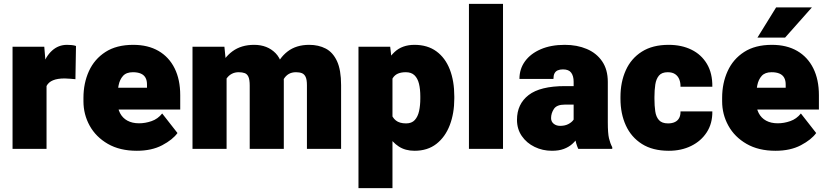

<svg xmlns="http://www.w3.org/2000/svg" viewBox="-20 -770 4274 993"><path d="M220.7 0H44.9V-528.3H209L220.7 -387.2ZM370.1 -360.4Q359.9 -361.3 342.5 -362.8Q325.2 -364.3 314.5 -364.3Q277.3 -364.3 254.2 -354.7Q231 -345.2 220.7 -325.2Q210.4 -305.2 210.9 -272.5L180.2 -298.8Q180.2 -370.6 198.2 -424.6Q216.3 -478.5 249.3 -508.3Q282.2 -538.1 326.7 -538.1Q338.9 -538.1 351.3 -536.9Q363.8 -535.6 373 -532.2Z M687.5 9.8Q599.6 9.8 537.8 -25.9Q476.1 -61.5 443.8 -119.9Q411.6 -178.2 411.6 -246.1V-264.2Q411.6 -339.8 439.9 -402.1Q468.3 -464.4 525.4 -501.2Q582.5 -538.1 668.9 -538.1Q745.6 -538.1 799.8 -506.6Q854 -475.1 883.1 -416.7Q912.1 -358.4 912.1 -277.3V-203.6H477.5V-316.4H740.2V-330.6Q740.7 -353.5 732.4 -368.2Q724.1 -382.8 707.8 -389.6Q691.4 -396.5 667.5 -396.5Q633.3 -396.5 616.2 -377.4Q599.1 -358.4 593.3 -328.4Q587.4 -298.3 587.4 -264.2V-246.1Q587.4 -210.9 600.6 -185.3Q613.8 -159.7 638.9 -146Q664.1 -132.3 699.2 -132.3Q731.4 -132.3 763.9 -143.6Q796.4 -154.8 818.8 -183.1L897.9 -82Q873.5 -47.9 819.1 -19Q764.6 9.8 687.5 9.8Z M1151.9 0H975.6V-528.3H1140.6L1151.9 -415.5ZM1090.8 -276.9Q1090.3 -353 1113.3 -411.9Q1136.2 -470.7 1181.9 -504.4Q1227.5 -538.1 1294.4 -538.1Q1362.8 -538.1 1405.3 -494.9Q1447.8 -451.7 1447.8 -352.5V0H1271.5V-327.6Q1271.5 -357.9 1264.9 -372.6Q1258.3 -387.2 1245.6 -391.8Q1232.9 -396.5 1214.4 -396.5Q1194.8 -396.5 1179.2 -388.4Q1163.6 -380.4 1152.6 -365Q1141.6 -349.6 1136 -328.1Q1130.4 -306.6 1130.4 -280.3ZM1379.4 -270.5Q1378.9 -349.1 1400.9 -409.4Q1422.9 -469.7 1467.5 -503.9Q1512.2 -538.1 1579.1 -538.1Q1627.4 -538.1 1664.6 -518.8Q1701.7 -499.5 1722.9 -453.9Q1744.1 -408.2 1744.1 -329.6V0H1567.4V-329.6Q1567.4 -358.4 1560.5 -372.6Q1553.7 -386.7 1541.3 -391.6Q1528.8 -396.5 1510.7 -396.5Q1489.3 -396.5 1473.6 -387.5Q1458 -378.4 1447.8 -361.6Q1437.5 -344.7 1432.4 -321.3Q1427.2 -297.9 1427.2 -269.5Z M2124 9.8Q2076.2 9.8 2042.2 -12.5Q2008.3 -34.7 1985.8 -73Q1963.4 -111.3 1949.2 -160.2Q1935.1 -209 1926.8 -262.2V-263.2Q1937.5 -339.4 1959.2 -401.6Q1981 -463.9 2020.5 -501Q2060.1 -538.1 2123.5 -538.1Q2190.9 -538.1 2236.8 -504.6Q2282.7 -471.2 2306.2 -411.1Q2329.6 -351.1 2329.6 -271V-260.7Q2329.6 -184.1 2306.2 -122.8Q2282.7 -61.5 2237.1 -25.9Q2191.4 9.8 2124 9.8ZM1834 203.1V-528.3H1998L2009.8 -426.8V203.1ZM2080.1 -131.8Q2109.4 -131.8 2125.2 -149.2Q2141.1 -166.5 2147.5 -195.8Q2153.8 -225.1 2153.8 -260.7V-271Q2153.8 -308.6 2147 -336.7Q2140.1 -364.7 2123.8 -380.6Q2107.4 -396.5 2079.1 -396.5Q2054.7 -396.5 2038.3 -389.4Q2022 -382.3 2012.2 -367.4Q2002.4 -352.5 1998.8 -328.6Q1995.1 -304.7 1996.1 -271V-254.4Q1994.1 -217.3 2001.2 -189.7Q2008.3 -162.1 2027.3 -147Q2046.4 -131.8 2080.1 -131.8Z M2581.5 0H2405.3V-750H2581.5Z M2946.8 -347.2Q2946.8 -376.5 2934.3 -393.8Q2921.9 -411.1 2891.6 -411.1Q2875.5 -411.1 2864.5 -406.2Q2853.5 -401.4 2847.9 -390.6Q2842.3 -379.9 2842.3 -361.8H2666.5Q2666.5 -413.6 2695.3 -453.1Q2724.1 -492.7 2776.9 -515.4Q2829.6 -538.1 2900.9 -538.1Q2964.4 -538.1 3014.6 -516.8Q3064.9 -495.6 3094.2 -452.9Q3123.5 -410.2 3123.5 -346.2V-137.7Q3123.5 -80.6 3129.6 -54.7Q3135.7 -28.8 3146.5 -8.8V0H2970.7Q2958.5 -25.9 2952.6 -63.5Q2946.8 -101.1 2946.8 -142.1ZM2967.8 -229H2900.9Q2859.4 -229 2844.7 -206.5Q2830.1 -184.1 2830.1 -159.2Q2830.1 -141.1 2843.5 -130.1Q2856.9 -119.1 2877 -119.1Q2901.9 -119.1 2919.2 -128.2Q2936.5 -137.2 2945.3 -149.4Q2954.1 -161.6 2952.6 -170.9L2990.2 -97.2Q2980.5 -78.1 2968.5 -59.3Q2956.5 -40.5 2939 -24.9Q2921.4 -9.3 2896 0.2Q2870.6 9.8 2834.5 9.8Q2786.1 9.8 2744.9 -10.3Q2703.6 -30.3 2678.7 -66.4Q2653.8 -102.5 2653.8 -150.4Q2653.8 -231.9 2713.9 -278.3Q2773.9 -324.7 2902.3 -324.7H2967.8Z M3439 9.8Q3355.5 9.8 3300 -25.4Q3244.6 -60.5 3216.8 -121.3Q3189 -182.1 3189 -259.3V-268.6Q3189 -345.7 3216.6 -406.7Q3244.1 -467.8 3299.6 -502.9Q3355 -538.1 3438 -538.1Q3505.4 -538.1 3556.4 -512.9Q3607.4 -487.8 3636.2 -439.5Q3665 -391.1 3664.1 -321.3H3499.5Q3500 -341.8 3493.4 -358.9Q3486.8 -376 3472.2 -386.2Q3457.5 -396.5 3433.6 -396.5Q3402.8 -396.5 3388.2 -379.2Q3373.5 -361.8 3369.1 -332.8Q3364.7 -303.7 3364.7 -268.6V-259.3Q3364.7 -223.1 3368.9 -194.3Q3373 -165.5 3388.2 -148.7Q3403.3 -131.8 3435.1 -131.8Q3456.5 -131.8 3471.2 -139.2Q3485.8 -146.5 3492.9 -160.4Q3500 -174.3 3499.5 -193.8H3664.1Q3665 -131.8 3635.5 -86.2Q3606 -40.5 3554.9 -15.4Q3503.9 9.8 3439 9.8Z M3990.7 9.8Q3902.8 9.8 3841.1 -25.9Q3779.3 -61.5 3747.1 -119.9Q3714.8 -178.2 3714.8 -246.1V-264.2Q3714.8 -339.8 3743.2 -402.1Q3771.5 -464.4 3828.6 -501.2Q3885.7 -538.1 3972.2 -538.1Q4048.8 -538.1 4103 -506.6Q4157.2 -475.1 4186.3 -416.7Q4215.3 -358.4 4215.3 -277.3V-203.6H3780.8V-316.4H4043.5V-330.6Q4043.9 -353.5 4035.6 -368.2Q4027.3 -382.8 4011 -389.6Q3994.6 -396.5 3970.7 -396.5Q3936.5 -396.5 3919.4 -377.4Q3902.3 -358.4 3896.5 -328.4Q3890.6 -298.3 3890.6 -264.2V-246.1Q3890.6 -210.9 3903.8 -185.3Q3917 -159.7 3942.1 -146Q3967.3 -132.3 4002.4 -132.3Q4034.7 -132.3 4067.1 -143.6Q4099.6 -154.8 4122.1 -183.1L4201.2 -82Q4176.8 -47.9 4122.3 -19Q4067.9 9.8 3990.7 9.8ZM3994.1 -731.9H4179.2L4040.5 -575.7H3897.5Z"/></svg>

Font: Heebo Black
Style: Regular
Weight: 900
Designer: Oded Ezer
Foundry: Ezer Type House
Version: Version 3.100